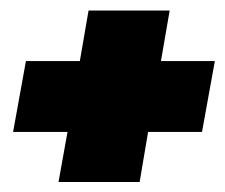

<svg xmlns="http://www.w3.org/2000/svg" viewBox="-20 -428 438 374"><path d="M94 -73.5 111.5 -171H5.5L30.5 -309H135.5L152.5 -407.5H310.5L293.5 -309H398.5L373.5 -171H268.5L252 -73.5Z"/></svg>

Font: Anybody UltraExpanded ExtraBold
Style: Italic
Weight: 800
Width: 9
Italic angle: -10°
Designer: Tyler Finck
Foundry: Etcetera Type Company
Version: Version 1.010; ttfautohint (v1.8.3) -l 8 -r 50 -G 200 -x 14 